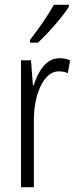

<svg xmlns="http://www.w3.org/2000/svg" viewBox="-20 -836 323 805"><path d="M269 -808V-816H206C178 -767 147 -722 106 -669V-657H139C179 -694 240 -762 269 -808ZM229 -592C172 -592 140 -536 121 -478H118L110 -583H68V-51H122V-330C121 -434 161 -537 226 -537C240 -537 254 -534 264 -529L274 -583C259 -590 243 -592 229 -592Z"/></svg>

Font: Noto Sans Tamil UI ExtraCondensed Light
Style: Regular
Weight: 300
Width: 2
Designer: Jelle Bosma - Monotype Design Team
Foundry: Monotype Imaging Inc.
Version: Version 2.004